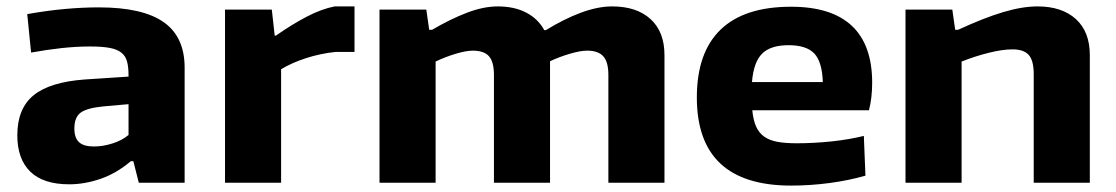

<svg xmlns="http://www.w3.org/2000/svg" viewBox="-20 -570 3482 599"><path d="M196 5Q115 5 74.5 -34.5Q34 -74 34 -148Q34 -231 84.5 -272.5Q135 -314 244 -322L381 -331V-335Q381 -360 376.5 -377.5Q372 -395 359 -405.5Q346 -416 322.5 -420.5Q299 -425 261 -425Q219 -425 172.5 -420Q126 -415 77 -406L65 -526Q127 -537 182.5 -542Q238 -547 288 -547Q425 -547 490.5 -501Q556 -455 556 -359V0H413L396 -67H388Q343 -29 293.5 -12Q244 5 196 5ZM273 -113Q301 -113 331 -122.5Q361 -132 381 -149V-245L302 -238Q251 -233 231.5 -218.5Q212 -204 212 -169Q212 -140 226.5 -126.5Q241 -113 273 -113Z M682 -540H828L837 -459H841Q891 -494 937 -518Q983 -542 1024 -550H1086V-408H1027Q979 -403 934.5 -388.5Q890 -374 857 -354V0H682Z M1164 -540H1310L1319 -477H1328Q1384 -510 1436 -530Q1488 -550 1533 -550Q1585 -550 1622 -530.5Q1659 -511 1678 -476H1683Q1740 -511 1792.5 -530.5Q1845 -550 1890 -550Q1966 -550 2009.5 -510.5Q2053 -471 2053 -398V0H1878V-336Q1878 -377 1862 -394.5Q1846 -412 1812 -412Q1791 -412 1758.5 -402.5Q1726 -393 1696 -379V0H1521V-336Q1521 -377 1505.5 -394.5Q1490 -412 1455 -412Q1434 -412 1401 -402Q1368 -392 1339 -378V0H1164Z M2448 9Q2154 9 2154 -266Q2154 -406 2228 -477.5Q2302 -549 2448 -549Q2574 -549 2637.5 -489.5Q2701 -430 2701 -312Q2701 -289 2698.5 -267Q2696 -245 2691 -226H2327Q2330 -195 2339 -175Q2348 -155 2364.5 -143.5Q2381 -132 2405.5 -127.5Q2430 -123 2466 -123Q2491 -123 2519.5 -124.5Q2548 -126 2576 -129Q2604 -132 2629.5 -136.5Q2655 -141 2675 -146L2680 -22Q2628 -7 2568 1Q2508 9 2448 9ZM2440 -429Q2384 -429 2357.5 -402.5Q2331 -376 2326 -314H2547Q2545 -377 2520.5 -403Q2496 -429 2440 -429Z M2805 -540H2951L2960 -477H2969Q3049 -514 3109 -532Q3169 -550 3217 -550Q3293 -550 3336.5 -510.5Q3380 -471 3380 -398V0H3205V-339Q3205 -381 3189.5 -398.5Q3174 -416 3139 -416Q3108 -416 3065.5 -405.5Q3023 -395 2980 -378V0H2805Z"/></svg>

Font: Encode Sans Wide
Style: Bold
Weight: 700
Designer: Pablo Impallari, Andres Torresi
Foundry: Pablo Impallari, Andres Torresi
Version: Version 1.000; ttfautohint (v1.00) -l 8 -r 50 -G 200 -x 14 -